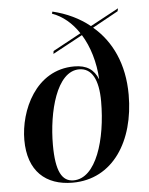

<svg xmlns="http://www.w3.org/2000/svg" viewBox="-54 -809 668 863"><g transform="rotate(-5 279.5 -377.0)"><path d="M239 10C421 10 524 -153 524 -362C524 -501 473 -607 391 -676L507 -740L510 -753L382 -684C335 -722 278 -749 215 -764L212 -755C260 -738 301 -703 332 -656L205 -587L203 -574L338 -647C372 -592 394 -520 398 -442C380 -487 348 -510 291 -510C116 -510 39 -331 39 -200C39 -59 118 10 239 10ZM244 0C192 0 165 -47 165 -167C165 -315 210 -495 312 -495C369 -495 398 -441 398 -343C398 -171 346 0 244 0Z"/></g></svg>

Font: Noto Serif Display SemiCondensed SemiBold
Style: Italic
Weight: 600
Width: 4
Italic angle: -12°
Designer: Monotype Design Team
Foundry: Monotype Imaging Inc.
Version: Version 2.009